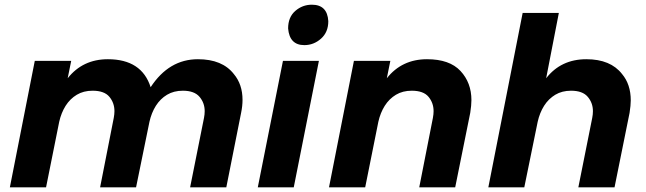

<svg xmlns="http://www.w3.org/2000/svg" viewBox="-20 -797 2748 817"><path d="M943 0H789L848 -295Q851 -310 851 -324Q851 -359 829 -385Q807 -411 758 -411Q719.5 -411 690.8 -393.8Q662 -376.5 643.2 -346.8Q624.5 -317 616 -279L559 0H406L464 -295Q467 -311 467 -324Q467 -359 445.5 -385Q424 -411 374 -411Q335.5 -411 306.8 -393.8Q278 -376.5 259.2 -346.8Q240.5 -317 232 -279L176 0H22L128 -538H283L268 -464Q332 -545 439 -545Q583 -545 621 -426Q699 -545 822 -545Q926 -545 975 -482Q1012 -438 1012 -372Q1012 -346 1006 -317Z M1275 -605Q1212 -605 1206 -676Q1206 -724 1236.5 -750.5Q1267 -777 1307 -777Q1373 -777 1377 -707Q1377 -660 1346 -632.5Q1315 -605 1275 -605ZM1230 0H1077L1184 -538H1337Z M1917 0H1764L1822 -295Q1825 -311 1825 -324Q1825 -359 1803.5 -385Q1782 -411 1732 -411Q1693.5 -411 1664.8 -393.8Q1636 -376.5 1617.2 -346.8Q1598.5 -317 1590 -279L1534 0H1380L1486 -538H1641L1626 -464Q1690 -545 1797 -545Q1893 -545 1939.5 -495Q1986 -445 1986 -371Q1986 -349 1981 -317Z M2595 0H2441L2500 -295Q2503 -310 2503 -324Q2503 -359 2481 -385Q2459 -411 2410 -411Q2371.5 -411 2342.8 -393.8Q2314 -376.5 2295.2 -346.8Q2276.5 -317 2268 -279L2211 0H2058L2204 -742H2358L2304 -464Q2367 -545 2475 -545Q2578 -545 2627 -482Q2664 -438 2664 -370Q2664 -349 2659 -317Z"/></svg>

Font: Argentum Sans SemiBold
Style: Italic
Weight: 600
Italic angle: -11°
Designer: Julieta Ulanovsky (font), Cristiano Sobral (main changes and remaster)
Foundry: Julieta Ulanovsky (font), Cristiano Sobral (main changes and remaster)
Version: Version 2.007;June 15, 2022;FontCreator 14.0.0.2814 64-bit; 